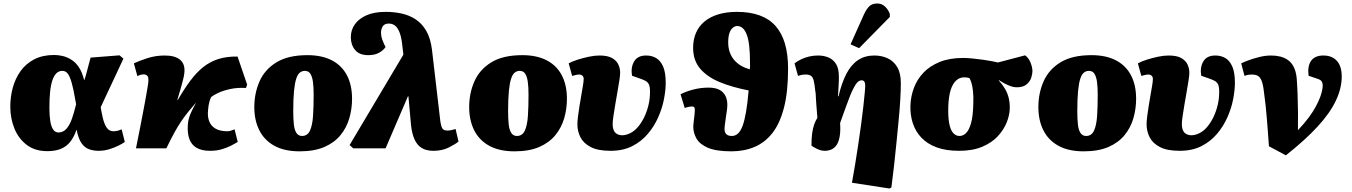

<svg xmlns="http://www.w3.org/2000/svg" viewBox="-20 -850 7746 1100"><path d="M252 16Q180 16 133 -20Q86 -56 62.5 -114Q39 -172 39 -239Q39 -296 53.5 -348.5Q68 -401 98 -443Q128 -485 176 -510Q224 -535 290 -535Q314 -535 339.5 -529Q365 -523 389.5 -507.5Q414 -492 432.5 -464Q451 -436 462 -391H463Q470 -410 475 -429.5Q480 -449 486 -471.5Q492 -494 499 -520L665 -533L687 -514Q662 -460 639.5 -412Q617 -364 596.5 -320.5Q576 -277 557 -236L560 -217Q568 -171 578 -145Q588 -119 600.5 -108.5Q613 -98 629 -98Q642 -98 652 -100.5Q662 -103 677 -109L695 -37Q682 -27 658.5 -15.5Q635 -4 606 5Q577 14 544 14Q517 14 491.5 5.5Q466 -3 447.5 -29Q429 -55 419 -106H418Q405 -67 384 -39.5Q363 -12 330.5 2Q298 16 252 16ZM315 -91Q342 -91 360.5 -112Q379 -133 392 -169.5Q405 -206 416 -253L412 -275Q401 -340 390.5 -376.5Q380 -413 368 -428.5Q356 -444 337 -444Q317 -444 303 -430Q289 -416 280 -389.5Q271 -363 267 -323.5Q263 -284 263 -233Q263 -188 268 -156.5Q273 -125 284.5 -108Q296 -91 315 -91Z M1183 14Q1137 14 1107.5 -2.5Q1078 -19 1065.5 -52Q1053 -85 1056 -133Q1057 -155 1063 -175Q1069 -195 1079.5 -216Q1090 -237 1103 -262Q1081 -237 1061 -212.5Q1041 -188 1021 -159Q1001 -130 980 -92Q959 -54 933 0H759Q773 -69 784 -125.5Q795 -182 803 -224.5Q811 -267 816.5 -297.5Q822 -328 825 -347Q828 -366 829 -373Q833 -404 825.5 -414Q818 -424 802 -424Q796 -424 787.5 -422Q779 -420 767 -414L747 -487Q776 -501 823.5 -516.5Q871 -532 924 -532Q984 -532 1013 -506.5Q1042 -481 1036 -431Q1035 -418 1029 -394Q1023 -370 1014.5 -340.5Q1006 -311 996 -278H999Q1035 -340 1070 -387Q1105 -434 1143.5 -465Q1182 -496 1230 -511.5Q1278 -527 1341 -526L1396 -365L1389 -346Q1341 -349 1299.5 -340Q1258 -331 1229.5 -317.5Q1201 -304 1189 -293Q1183 -279 1180 -268Q1177 -257 1175 -245.5Q1173 -234 1172 -219Q1168 -184 1178 -156.5Q1188 -129 1214 -113.5Q1240 -98 1282 -98Q1292 -98 1300 -100.5Q1308 -103 1324 -109L1342 -37Q1326 -27 1302.5 -15Q1279 -3 1249.5 5.5Q1220 14 1183 14Z M1697 17Q1609 17 1551.5 -15Q1494 -47 1465.5 -104Q1437 -161 1437 -236Q1437 -316 1467 -384Q1497 -452 1564 -493Q1631 -534 1741 -534Q1825 -534 1882 -504Q1939 -474 1968 -418Q1997 -362 1997 -284Q1997 -227 1981.5 -173Q1966 -119 1931 -76Q1896 -33 1838.5 -8Q1781 17 1697 17ZM1710 -71Q1742 -71 1756 -102Q1770 -133 1773.5 -186.5Q1777 -240 1777 -308Q1777 -350 1773 -380Q1769 -410 1758.5 -427Q1748 -444 1726 -444Q1711 -444 1698.5 -434.5Q1686 -425 1677.5 -400Q1669 -375 1664.5 -329.5Q1660 -284 1660 -213Q1660 -169 1663.5 -137Q1667 -105 1678.5 -88Q1690 -71 1710 -71Z M2463 14Q2424 14 2398 -1Q2372 -16 2356.5 -48Q2341 -80 2335 -131L2320 -298H2317L2189 0H2004L1983 -19L2291 -537L2286 -580Q2281 -633 2270 -662Q2259 -691 2243.5 -703Q2228 -715 2208 -715Q2183 -715 2173 -699.5Q2163 -684 2163 -663Q2163 -643 2169 -626Q2175 -609 2182 -594L2189 -581Q2178 -563 2153 -548.5Q2128 -534 2090 -534Q2039 -534 2014.5 -563.5Q1990 -593 1990 -637Q1990 -679 2013.5 -711.5Q2037 -744 2081 -763Q2125 -782 2190 -782Q2237 -782 2281 -772.5Q2325 -763 2361.5 -739Q2398 -715 2422.5 -672.5Q2447 -630 2455 -564L2503 -153Q2506 -136 2509.5 -124.5Q2513 -113 2521 -107.5Q2529 -102 2543 -102Q2554 -102 2566 -104.5Q2578 -107 2590 -111L2607 -39Q2586 -22 2549 -4Q2512 14 2463 14Z M2928 17Q2840 17 2782.5 -15Q2725 -47 2696.5 -104Q2668 -161 2668 -236Q2668 -316 2698 -384Q2728 -452 2795 -493Q2862 -534 2972 -534Q3056 -534 3113 -504Q3170 -474 3199 -418Q3228 -362 3228 -284Q3228 -227 3212.5 -173Q3197 -119 3162 -76Q3127 -33 3069.5 -8Q3012 17 2928 17ZM2941 -71Q2973 -71 2987 -102Q3001 -133 3004.5 -186.5Q3008 -240 3008 -308Q3008 -350 3004 -380Q3000 -410 2989.5 -427Q2979 -444 2957 -444Q2942 -444 2929.5 -434.5Q2917 -425 2908.5 -400Q2900 -375 2895.5 -329.5Q2891 -284 2891 -213Q2891 -169 2894.5 -137Q2898 -105 2909.5 -88Q2921 -71 2941 -71Z M3478 14Q3406 14 3364.5 -7.5Q3323 -29 3305.5 -63.5Q3288 -98 3288 -138Q3288 -156 3291.5 -183.5Q3295 -211 3300 -242.5Q3305 -274 3310.5 -305Q3316 -336 3320 -360.5Q3324 -385 3324 -398Q3324 -410 3316.5 -416.5Q3309 -423 3298 -423Q3290 -423 3279 -420.5Q3268 -418 3258 -415L3238 -487Q3260 -499 3290.5 -508.5Q3321 -518 3353.5 -525Q3386 -532 3414 -532Q3462 -532 3487.5 -517Q3513 -502 3523 -479.5Q3533 -457 3533 -434Q3533 -419 3528.5 -389.5Q3524 -360 3517.5 -324Q3511 -288 3505 -251.5Q3499 -215 3494.5 -185.5Q3490 -156 3490 -140Q3490 -105 3505 -90Q3520 -75 3546 -75Q3570 -76 3593.5 -88.5Q3617 -101 3636.5 -124.5Q3656 -148 3671 -179Q3686 -210 3695 -247Q3704 -284 3704 -324Q3704 -352 3698 -365.5Q3692 -379 3678.5 -386.5Q3665 -394 3641 -402L3601 -416Q3593 -464 3613 -498Q3633 -532 3682 -532Q3714 -532 3739 -517.5Q3764 -503 3779 -469Q3794 -435 3794 -375Q3794 -334 3784 -282Q3774 -230 3751 -178Q3728 -126 3691 -82.5Q3654 -39 3601.5 -12.5Q3549 14 3478 14Z M4171 17Q4083 17 4035.5 -3.5Q3988 -24 3969.5 -57.5Q3951 -91 3952 -128Q3953 -144 3955 -159.5Q3957 -175 3958.5 -187.5Q3960 -200 3960 -207Q3962 -223 3959.5 -231.5Q3957 -240 3944 -240Q3939 -240 3926.5 -238Q3914 -236 3903 -231L3879 -310Q3910 -326 3952 -337Q3994 -348 4039 -348Q4094 -348 4120.5 -322Q4147 -296 4147 -249Q4147 -233 4144 -214Q4141 -195 4138.5 -176Q4136 -157 4133.5 -140Q4131 -123 4131 -111Q4131 -91 4141.5 -81Q4152 -71 4173 -71Q4193 -71 4208.5 -85.5Q4224 -100 4235 -130.5Q4246 -161 4254.5 -210.5Q4263 -260 4269 -332Q4175 -350 4103.5 -379.5Q4032 -409 3991.5 -456.5Q3951 -504 3951 -576Q3951 -624 3967.5 -662Q3984 -700 4016.5 -727Q4049 -754 4096 -768Q4143 -782 4202 -782Q4276 -782 4331.5 -762Q4387 -742 4423 -701.5Q4459 -661 4477 -600Q4495 -539 4495 -457Q4495 -324 4471.5 -233Q4448 -142 4405 -87.5Q4362 -33 4302.5 -8Q4243 17 4171 17ZM4276 -453Q4277 -461 4277 -469.5Q4277 -478 4277 -489Q4277 -549 4272 -590Q4267 -631 4257 -655Q4247 -679 4233.5 -690Q4220 -701 4203 -701Q4191 -701 4178.5 -691Q4166 -681 4159 -660.5Q4152 -640 4152 -607Q4152 -576 4161 -550.5Q4170 -525 4187 -505.5Q4204 -486 4226.5 -473Q4249 -460 4276 -453Z M5076 230 4861 197Q4870 147 4879.5 90Q4889 33 4897.5 -25Q4906 -83 4913.5 -137.5Q4921 -192 4926 -238Q4931 -284 4934 -315.5Q4937 -347 4937 -360Q4937 -374 4932 -382Q4927 -390 4916 -390Q4907 -390 4898 -383.5Q4889 -377 4881 -364Q4873 -351 4863.5 -331.5Q4854 -312 4844 -285Q4834 -258 4821 -223Q4808 -188 4793 -145Q4796 -104 4791.5 -73.5Q4787 -43 4776 -24Q4765 -5 4747 4.5Q4729 14 4705 14Q4684 14 4661 3Q4638 -8 4629 -16Q4629 -57 4633 -86.5Q4637 -116 4645 -138Q4653 -160 4663 -175Q4660 -211 4658 -236Q4656 -261 4655 -278Q4654 -295 4653.5 -307Q4653 -319 4651 -328Q4647 -367 4642 -387.5Q4637 -408 4626.5 -415.5Q4616 -423 4596 -423Q4584 -423 4573.5 -421Q4563 -419 4552 -415L4532 -487Q4550 -501 4571.5 -511Q4593 -521 4617 -526.5Q4641 -532 4667 -532Q4699 -532 4726 -521Q4753 -510 4769.5 -484Q4786 -458 4786 -412Q4786 -403 4786 -392.5Q4786 -382 4785 -369Q4784 -356 4783.5 -339Q4783 -322 4781 -299L4784 -298Q4802 -375 4829 -427Q4856 -479 4895.5 -505.5Q4935 -532 4989 -532Q5031 -532 5065.5 -516Q5100 -500 5120.5 -465.5Q5141 -431 5141 -374Q5141 -335 5138 -282Q5135 -229 5129 -166.5Q5123 -104 5116.5 -37.5Q5110 29 5102.5 96Q5095 163 5087 224ZM4902 -574 4853 -596 4930 -768Q4945 -800 4961.5 -815Q4978 -830 5006 -830Q5032 -830 5050.5 -812.5Q5069 -795 5078 -770V-753Z M5475 14Q5399 14 5345.5 -6Q5292 -26 5258.5 -61.5Q5225 -97 5209.5 -144.5Q5194 -192 5196 -247Q5198 -298 5216 -346.5Q5234 -395 5270.5 -433.5Q5307 -472 5363.5 -495Q5420 -518 5498 -518Q5522 -518 5551.5 -515Q5581 -512 5610 -508Q5639 -504 5662.5 -499.5Q5686 -495 5697 -492L5853 -533Q5873 -519 5884 -491.5Q5895 -464 5895 -442Q5895 -428 5888.5 -406Q5882 -384 5861.5 -366.5Q5841 -349 5801 -350Q5787 -350 5769.5 -356.5Q5752 -363 5735 -372Q5718 -381 5703 -391L5702 -389Q5724 -365 5738.5 -340Q5753 -315 5759.5 -287Q5766 -259 5765 -226Q5764 -190 5747.5 -148.5Q5731 -107 5697 -70Q5663 -33 5608 -9.5Q5553 14 5475 14ZM5477 -71Q5498 -71 5515 -88Q5532 -105 5543 -143.5Q5554 -182 5556 -248Q5558 -297 5554.5 -327.5Q5551 -358 5545.5 -375.5Q5540 -393 5534 -403Q5525 -405 5518.5 -406Q5512 -407 5505 -407Q5477 -407 5457 -388Q5437 -369 5426 -332.5Q5415 -296 5413 -242Q5411 -182 5418 -144Q5425 -106 5440.5 -88.5Q5456 -71 5477 -71Z M6189 17Q6101 17 6043.5 -15Q5986 -47 5957.5 -104Q5929 -161 5929 -236Q5929 -316 5959 -384Q5989 -452 6056 -493Q6123 -534 6233 -534Q6317 -534 6374 -504Q6431 -474 6460 -418Q6489 -362 6489 -284Q6489 -227 6473.5 -173Q6458 -119 6423 -76Q6388 -33 6330.5 -8Q6273 17 6189 17ZM6202 -71Q6234 -71 6248 -102Q6262 -133 6265.5 -186.5Q6269 -240 6269 -308Q6269 -350 6265 -380Q6261 -410 6250.5 -427Q6240 -444 6218 -444Q6203 -444 6190.5 -434.5Q6178 -425 6169.5 -400Q6161 -375 6156.5 -329.5Q6152 -284 6152 -213Q6152 -169 6155.5 -137Q6159 -105 6170.5 -88Q6182 -71 6202 -71Z M6739 14Q6667 14 6625.5 -7.5Q6584 -29 6566.5 -63.5Q6549 -98 6549 -138Q6549 -156 6552.5 -183.5Q6556 -211 6561 -242.5Q6566 -274 6571.5 -305Q6577 -336 6581 -360.5Q6585 -385 6585 -398Q6585 -410 6577.5 -416.5Q6570 -423 6559 -423Q6551 -423 6540 -420.5Q6529 -418 6519 -415L6499 -487Q6521 -499 6551.5 -508.5Q6582 -518 6614.5 -525Q6647 -532 6675 -532Q6723 -532 6748.5 -517Q6774 -502 6784 -479.5Q6794 -457 6794 -434Q6794 -419 6789.5 -389.5Q6785 -360 6778.5 -324Q6772 -288 6766 -251.5Q6760 -215 6755.5 -185.5Q6751 -156 6751 -140Q6751 -105 6766 -90Q6781 -75 6807 -75Q6831 -76 6854.5 -88.5Q6878 -101 6897.5 -124.5Q6917 -148 6932 -179Q6947 -210 6956 -247Q6965 -284 6965 -324Q6965 -352 6959 -365.5Q6953 -379 6939.5 -386.5Q6926 -394 6902 -402L6862 -416Q6854 -464 6874 -498Q6894 -532 6943 -532Q6975 -532 7000 -517.5Q7025 -503 7040 -469Q7055 -435 7055 -375Q7055 -334 7045 -282Q7035 -230 7012 -178Q6989 -126 6952 -82.5Q6915 -39 6862.5 -12.5Q6810 14 6739 14Z M7347 40 7250 -12Q7246 -67 7243 -107.5Q7240 -148 7237 -182Q7234 -216 7230.5 -250Q7227 -284 7221 -326Q7216 -369 7207 -389.5Q7198 -410 7184.5 -416.5Q7171 -423 7150 -423Q7142 -423 7132 -421.5Q7122 -420 7110 -415L7091 -487Q7109 -496 7137 -506Q7165 -516 7197.5 -524Q7230 -532 7263 -532Q7290 -532 7314.5 -526Q7339 -520 7359 -506Q7379 -492 7392 -466.5Q7405 -441 7409 -402Q7412 -364 7414 -311Q7416 -258 7416.5 -204Q7417 -150 7416 -104Q7453 -143 7478.5 -177.5Q7504 -212 7519.5 -241.5Q7535 -271 7543.5 -294Q7552 -317 7555 -333.5Q7558 -350 7558 -358Q7558 -375 7551.5 -384.5Q7545 -394 7521 -401L7477 -416Q7470 -471 7491.5 -501.5Q7513 -532 7562 -532Q7611 -532 7639 -501.5Q7667 -471 7667 -412Q7667 -344 7633 -272.5Q7599 -201 7528 -124Q7457 -47 7347 40Z"/></svg>

Font: Literata 18pt Black
Style: Italic
Weight: 900
Italic angle: -2°
Designer: Latin by Veronika Burian and Jose Scaglione. Greek by Irene Vlachou. Cyrillic by Vera Evstafieva
Foundry: TypeTogether
Version: Version 3.103;gftools[0.9.29]